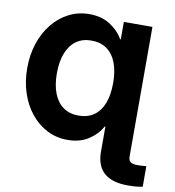

<svg xmlns="http://www.w3.org/2000/svg" viewBox="-99 -825 1023 1124"><g transform="rotate(10 412.0 -262.5)"><path d="M717.3 -727.5V0H547.4V-105H543.5Q516.1 -55.2 465.1 -22.5Q414.1 10.3 341.8 10.3Q275.4 10.3 219.7 -18.3Q164.1 -46.9 123 -97.7Q82 -148.4 59.6 -216.6Q37.1 -284.7 37.1 -363.8Q37.1 -442.9 59.8 -511Q82.5 -579.1 123.8 -629.9Q165 -680.7 220.7 -709Q276.4 -737.3 341.8 -737.3Q414.1 -737.3 464.8 -704.8Q515.6 -672.4 543.5 -623.5H547.4V-727.5ZM379.9 -141.1Q435.5 -141.1 472.9 -168Q510.3 -194.8 529.1 -244.6Q547.9 -294.4 547.9 -363.8Q547.9 -433.1 528.8 -483.2Q509.8 -533.2 472.4 -560.1Q435.1 -586.9 380.4 -586.9Q327.1 -586.9 290 -560.3Q252.9 -533.7 233.2 -483.6Q213.4 -433.6 213.4 -363.8Q213.4 -293 233.2 -243.2Q252.9 -193.4 290.3 -167.2Q327.6 -141.1 379.9 -141.1ZM736.3 211.4Q641.6 211.4 594.5 169.4Q547.4 127.4 547.4 44.4V0H717.3V42.5Q717.3 64.9 729.5 74.7Q741.7 84.5 771.5 84.5Q785.2 84.5 798.3 83.7Q811.5 83 823.7 81.5V203.6Q806.2 207.5 783.9 209.5Q761.7 211.4 736.3 211.4Z"/></g></svg>

Font: Inter 18pt ExtraBold
Style: Regular
Weight: 800
Designer: Rasmus Andersson
Foundry: rsms
Version: Version 4.001;git-66647c0bb